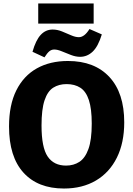

<svg xmlns="http://www.w3.org/2000/svg" viewBox="-20 -1072 766 1105"><path d="M348 13Q198 13 115 -78.5Q32 -170 32 -344Q32 -468 74 -552Q116 -636 192 -678.5Q268 -721 371 -721Q524 -721 609.5 -629Q695 -537 695 -368Q695 -250 652.5 -164.5Q610 -79 532 -33Q454 13 348 13ZM360 -119Q404 -119 437 -140.5Q470 -162 489 -214.5Q508 -267 508 -361Q508 -446 491.5 -496Q475 -546 442.5 -567Q410 -588 363 -588Q319 -588 286.5 -567.5Q254 -547 236.5 -495Q219 -443 219 -350Q219 -223 254.5 -171Q290 -119 360 -119ZM236 -742 167 -774Q186 -841 214.5 -871.5Q243 -902 283 -902Q310 -902 337 -891Q364 -880 389 -869Q414 -858 434 -858Q466 -858 495 -905L566 -874Q545 -805 513.5 -775Q482 -745 441 -745Q416 -745 388.5 -755.5Q361 -766 336 -776.5Q311 -787 292 -787Q276 -787 263.5 -776.5Q251 -766 236 -742ZM519 -1052V-936H200V-1052Z"/></svg>

Font: Bitter ExtraBold
Style: Regular
Weight: 800
Designer: Sol Matas, and Bitter project Authors
Foundry: Sol Matas
Version: Version 2.001